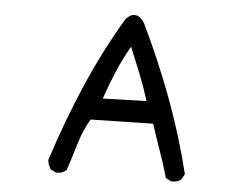

<svg xmlns="http://www.w3.org/2000/svg" viewBox="-52 -787 1104 870"><g transform="rotate(5 500.0 -352.0)"><path d="M526.4 -722.7Q550.8 -722.7 572.3 -688.5Q572.3 -688.5 572.3 -687.5Q648.4 -530.3 710.4 -364.7Q772.5 -199.2 815.4 -24.4L802.7 0Q792 8.8 782.7 11.2Q773.4 13.7 767.6 13.7Q761.7 13.7 755.9 13.7L731.4 1Q711.9 -66.4 691.4 -124Q670.9 -181.6 652.3 -239.3L368.2 -233.4Q336.9 -179.7 319.3 -120.1Q301.8 -60.5 280.3 3.9L278.3 5.9Q261.7 19.5 240.2 19.5Q232.4 19.5 230.5 18.6L208 7.8Q195.3 -12.7 193.4 -34.2Q249 -208 320.8 -375.5Q392.6 -543 485.4 -699.2Q504.9 -722.7 526.4 -722.7ZM415 -333 613.3 -338.9Q592.8 -405.3 569.3 -463.4Q545.9 -521.5 522.5 -578.1Q488.3 -519.5 462.4 -458Q436.5 -396.5 415 -333Z"/></g></svg>

Font: JasonHandwriting2
Style: SemiBold
Weight: 600
Version: Version 1.04.7